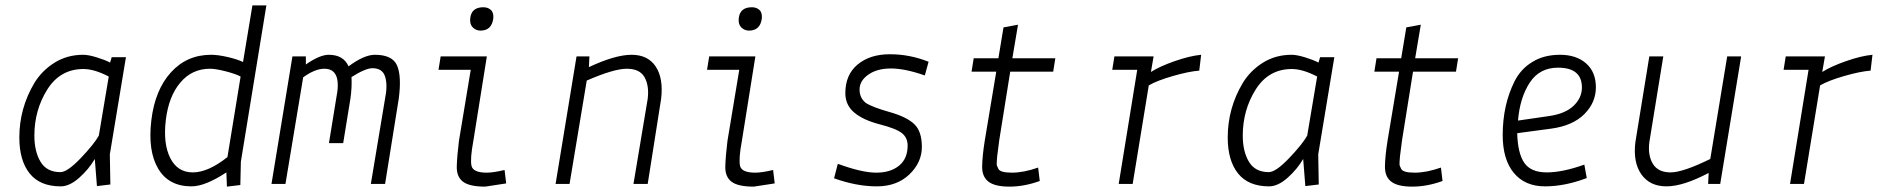

<svg xmlns="http://www.w3.org/2000/svg" viewBox="-20 -685 7040 715"><path d="M205 -44Q231 -44 281 -96.5Q331 -149 348 -180L385 -400Q331 -428 291 -428Q204 -428 156 -351.5Q108 -275 108 -180Q108 -121 131 -82.5Q154 -44 205 -44ZM206 9Q129 9 90.5 -39Q52 -87 52 -173Q52 -282 108 -376Q136 -422 183 -451.5Q230 -481 290 -481Q309 -481 340 -471.5Q371 -462 390 -452L396 -472H449L389 -110L391 2L341 8L333 -93Q311 -55 275 -23Q239 9 206 9Z M972 -665 877 -83 875 4 825 10 823 -43Q744 9 693 9Q608 9 569 -57Q530 -123 543.5 -236.5Q557 -350 616.5 -415.5Q676 -481 766 -481Q792 -481 828.5 -472.5Q865 -464 885 -454L920 -665ZM827 -100 876 -400Q860 -409 822 -419Q784 -429 762 -429Q695 -429 651.5 -377.5Q608 -326 597.5 -238Q587 -150 614 -96.5Q641 -43 698 -43Q755 -43 827 -100Z M1119 -475V-445Q1171 -481 1204 -481Q1259 -481 1278 -438Q1336 -481 1376 -481Q1441 -481 1458.5 -441.5Q1476 -402 1465 -318L1414 0H1361L1414 -318Q1424 -366 1414.5 -398.5Q1405 -431 1367 -431Q1341 -431 1289 -398Q1291 -360 1285 -318L1258 -152H1205L1232 -318Q1255 -429 1188 -429Q1153 -429 1109 -397L1043 0H991L1069 -475Z M1731 -616Q1735 -658 1780 -658Q1797 -658 1808 -648Q1819 -638 1817 -616Q1811 -571 1769 -571Q1753 -571 1741 -582.5Q1729 -594 1731 -616ZM1865 -2 1859 -52Q1817 -42 1793 -42Q1742 -42 1736 -67Q1730 -92 1743 -162L1793 -475H1621L1613 -425H1733L1689 -160Q1682 -103 1681 -65Q1680 -27 1704 -8.5Q1728 10 1787 10Z M2175 -475 2173 -435Q2271 -481 2332 -481Q2393 -481 2422 -437Q2451 -393 2442 -317L2392 0H2339L2392 -317Q2398 -366 2380 -398Q2362 -429 2314 -429Q2266 -429 2165 -385L2101 0H2049L2127 -475Z M2731 -616Q2735 -658 2780 -658Q2797 -658 2808 -648Q2819 -638 2817 -616Q2811 -571 2769 -571Q2753 -571 2741 -582.5Q2729 -594 2731 -616ZM2865 -2 2859 -52Q2817 -42 2793 -42Q2742 -42 2736 -67Q2730 -92 2743 -162L2793 -475H2621L2613 -425H2733L2689 -160Q2682 -103 2681 -65Q2680 -27 2704 -8.5Q2728 10 2787 10Z M3086 -21 3100 -75Q3190 -42 3243 -42Q3296 -42 3328 -68Q3360 -94 3360 -143Q3360 -172 3339 -189Q3318 -206 3256 -222Q3194 -238 3161 -266Q3128 -294 3128 -338Q3128 -407 3174 -445Q3220 -483 3294 -483Q3368 -483 3438 -455L3424 -404Q3350 -430 3298 -430Q3246 -430 3213.5 -407Q3181 -384 3181 -352Q3181 -320 3204 -302Q3228 -286 3292 -268Q3356 -250 3384.5 -223Q3413 -196 3413 -138Q3413 -80 3366.5 -35.5Q3320 9 3245 9Q3170 9 3086 -21Z M3647 -160 3690 -418H3598L3606 -468H3698L3717 -583L3771 -593L3750 -468H3910L3902 -418H3742L3701 -162Q3700 -150 3697 -130.5Q3694 -111 3693.5 -103.5Q3693 -96 3692 -83.5Q3691 -71 3693 -67L3698 -56Q3705 -42 3748.5 -42Q3792 -42 3846 -61L3852 -11Q3794 10 3739.5 10Q3685 10 3661 -8.5Q3637 -27 3637.5 -65Q3638 -103 3647 -160Z M4258 -367 4198 0H4146L4215 -425H4122L4130 -475H4276L4266 -417Q4299 -438 4355 -457.5Q4411 -477 4453 -481L4446 -422Q4407 -419 4348 -402Q4289 -385 4258 -367Z M4705 -44Q4731 -44 4781 -96.5Q4831 -149 4848 -180L4885 -400Q4831 -428 4791 -428Q4704 -428 4656 -351.5Q4608 -275 4608 -180Q4608 -121 4631 -82.5Q4654 -44 4705 -44ZM4706 9Q4629 9 4590.5 -39Q4552 -87 4552 -173Q4552 -282 4608 -376Q4636 -422 4683 -451.5Q4730 -481 4790 -481Q4809 -481 4840 -471.5Q4871 -462 4890 -452L4896 -472H4949L4889 -110L4891 2L4841 8L4833 -93Q4811 -55 4775 -23Q4739 9 4706 9Z M5147 -160 5190 -418H5098L5106 -468H5198L5217 -583L5271 -593L5250 -468H5410L5402 -418H5242L5201 -162Q5200 -150 5197 -130.5Q5194 -111 5193.5 -103.5Q5193 -96 5192 -83.5Q5191 -71 5193 -67L5198 -56Q5205 -42 5248.5 -42Q5292 -42 5346 -61L5352 -11Q5294 10 5239.5 10Q5185 10 5161 -8.5Q5137 -27 5137.5 -65Q5138 -103 5147 -160Z M5686 -454Q5729 -481 5789.5 -481Q5850 -481 5886.5 -449Q5923 -417 5923 -360Q5923 -303 5880 -260Q5837 -217 5757 -206L5630 -189Q5632 -114 5656.5 -78.5Q5681 -43 5740 -43Q5799 -43 5880 -72L5889 -22Q5808 9 5733.5 9Q5659 9 5617.5 -41Q5576 -91 5576 -182Q5576 -294 5620 -382Q5643 -428 5686 -454ZM5633 -236 5750 -253Q5810 -262 5840.5 -291.5Q5871 -321 5871 -359Q5871 -433 5782 -433Q5713 -433 5676.5 -377Q5640 -321 5633 -236Z M6341 0 6343 -41Q6248 9 6186 9Q6124 9 6092.5 -35.5Q6061 -80 6070 -155L6122 -475H6174L6122 -155Q6116 -106 6135.5 -74.5Q6155 -43 6201 -43Q6247 -43 6349 -93L6412 -475H6464L6386 0Z M6758 -367 6698 0H6646L6715 -425H6622L6630 -475H6776L6766 -417Q6799 -438 6855 -457.5Q6911 -477 6953 -481L6946 -422Q6907 -419 6848 -402Q6789 -385 6758 -367Z"/></svg>

Font: Lekton
Style: Italic
Weight: 400
Italic angle: -9.3°
Designer: Paolo Mazzetti, Luciano Perondi, Raffaele Flato, Elena Papassissa, Emilio Macchia, Michela Povoleri, Tobias Seemiller, R
Version: Version 3.000